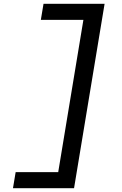

<svg xmlns="http://www.w3.org/2000/svg" viewBox="-20 -843 640 1006"><path d="M48 143 62 59H285L417 -739H194L208 -823H528L368 143Z"/></svg>

Font: Iosevka Custom Medium
Style: Italic
Weight: 500
Italic angle: -9°
Designer: Belleve Invis
Foundry: Belleve Invis
Version: Version 27.0.1